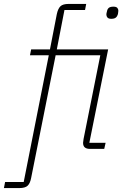

<svg xmlns="http://www.w3.org/2000/svg" viewBox="-85 -760 629 980"><path d="M68 -478 74 -508H170L205 -688Q211 -716 223.5 -728Q236 -740 266 -740H355L349 -709H244L205 -508H467L371 -31H454L447 0H374Q357 0 348 -7.5Q339 -15 339 -31Q339 -37 341.5 -50.5Q344 -64 346 -73L427 -478H199L74 148Q69 175 56.5 187.5Q44 200 13 200H-65L-59 169H36L164 -478ZM483 -664Q469 -664 463.5 -670.5Q458 -677 458 -685Q458 -688 458.5 -692Q459 -696 461 -702Q463 -714 470.5 -720Q478 -726 494 -726Q508 -726 513.5 -720Q519 -714 519 -706Q519 -703 518.5 -699.5Q518 -696 517 -688Q514 -677 506.5 -670.5Q499 -664 483 -664Z"/></svg>

Font: IBM Plex Sans ExtraLight
Style: Italic
Weight: 250
Italic angle: -11.31°
Designer: Mike Abbink, Paul van der Laan, Pieter van Rosmalen
Foundry: Bold Monday
Version: Version 3.201